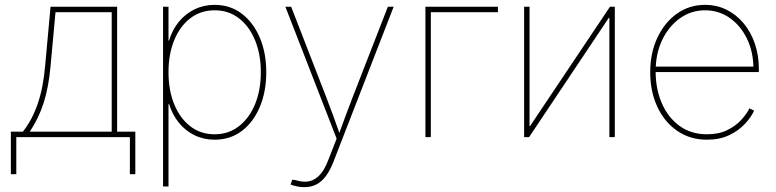

<svg xmlns="http://www.w3.org/2000/svg" viewBox="-20 -567 3211 794"><path d="M24.9 153.3V-22.5H74.7Q94.2 -47.4 109.4 -75.9Q124.5 -104.5 136 -137.9Q147.5 -171.4 155 -210Q162.6 -248.5 166.5 -293L189 -539.1H464.4V-22.5H539.6V153.3H517.1V0H47.4V153.3ZM103 -22.5H441.9V-516.6H209.5L189 -293Q181.2 -206.1 160.6 -141.8Q140.1 -77.6 103 -22.5Z M654.3 204.1V-539.1H676.8V-399.4H679.2Q692.4 -443.8 719.7 -477.1Q747.1 -510.3 784.9 -528.6Q822.8 -546.9 867.7 -546.9Q931.6 -546.9 979.5 -510.7Q1027.3 -474.6 1054.2 -411.6Q1081.1 -348.6 1081.1 -268.6Q1081.1 -188 1054.4 -124.8Q1027.8 -61.5 980 -25.4Q932.1 10.7 867.7 10.7Q822.3 10.7 784.7 -7.6Q747.1 -25.9 720 -59.1Q692.9 -92.3 679.2 -136.7H676.8V204.1ZM867.7 -11.7Q925.3 -11.7 968.3 -45.2Q1011.2 -78.6 1034.9 -136.5Q1058.6 -194.3 1058.6 -268.6Q1058.6 -342.3 1034.9 -400.1Q1011.2 -458 968.3 -491.2Q925.3 -524.4 867.7 -524.4Q809.6 -524.4 766.6 -491.2Q723.6 -458 700.2 -400.1Q676.8 -342.3 676.8 -268.6Q676.8 -194.3 700.2 -136.5Q723.6 -78.6 766.4 -45.2Q809.1 -11.7 867.7 -11.7Z M1181.6 196.3 1188.5 176.3 1201.7 177.7Q1233.9 188 1258.8 182.6Q1283.7 177.2 1303.2 155.5Q1322.8 133.8 1337.4 95.2L1372.1 6.3L1160.2 -539.1H1184.1L1329.6 -164.1Q1344.7 -125.5 1358.6 -86.7Q1372.6 -47.9 1386.2 -9.3H1380.4Q1394.5 -47.9 1408.7 -86.7Q1422.9 -125.5 1438 -164.1L1584 -539.1H1607.9L1358.4 103.5Q1344.2 139.2 1326.9 162.1Q1309.6 185.1 1287.8 196Q1266.1 207 1238.3 207Q1224.6 207 1210.7 204.3Q1196.8 201.7 1181.6 196.3Z M2039.1 -539.1V-516.6H1761.7V0H1739.3V-539.1Z M2522.5 0H2500V-493.2H2497.6L2168 0H2147.5V-539.1H2169.9V-45.4H2171.9L2502.4 -539.1H2522.5Z M2903.8 10.7Q2833.5 10.7 2780.5 -25.9Q2727.5 -62.5 2698.2 -125.7Q2668.9 -189 2668.9 -268.6Q2668.9 -347.7 2698.5 -410.9Q2728 -474.1 2779.3 -510.5Q2830.6 -546.9 2895.5 -546.9Q2943.8 -546.9 2984.4 -526.9Q3024.9 -506.8 3054.9 -470.9Q3085 -435.1 3101.6 -386.7Q3118.2 -338.4 3118.2 -281.7V-269H2680.7V-291.5H3105.5L3095.7 -283.2Q3095.7 -351.1 3069.6 -405.8Q3043.5 -460.4 2998.3 -492.4Q2953.1 -524.4 2895.5 -524.4Q2838.4 -524.4 2792 -491.5Q2745.6 -458.5 2718.5 -401.9Q2691.4 -345.2 2691.4 -273.4V-270.5Q2691.4 -199.2 2716.8 -140.4Q2742.2 -81.5 2789.8 -46.6Q2837.4 -11.7 2903.8 -11.7Q2953.1 -11.7 2988.3 -29.3Q3023.4 -46.9 3046.1 -72Q3068.8 -97.2 3079.1 -119.1L3098.6 -109.4Q3086.4 -82.5 3060.5 -54.7Q3034.7 -26.9 2995.6 -8.1Q2956.5 10.7 2903.8 10.7Z"/></svg>

Font: Inter 18pt Thin
Style: Regular
Weight: 250
Designer: Rasmus Andersson
Foundry: rsms
Version: Version 4.001;git-66647c0bb